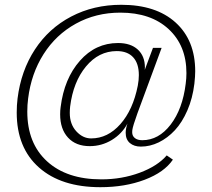

<svg xmlns="http://www.w3.org/2000/svg" viewBox="-20 -738 873 790"><path d="M551.3 -428.7Q551.3 -477.1 527.8 -502.4Q504.4 -527.8 460.4 -527.8Q386.2 -527.8 333.7 -464.4Q281.2 -400.9 268.6 -299.8Q267.1 -286.1 267.1 -273.4Q267.1 -227.1 293.9 -197.8Q320.8 -168.5 355 -168.5Q423.3 -168.5 475.3 -227.3Q527.3 -286.1 546.9 -385.3Q551.3 -408.7 551.3 -428.7ZM465.8 -561Q517.6 -561 546.9 -534.2Q576.2 -507.3 576.2 -460.4Q576.2 -459 575.9 -455.6Q575.7 -452.1 575.7 -450.7L609.4 -541H645L545.4 -271.5Q526.4 -218.8 524.4 -202.6Q523.9 -198.2 523.9 -193.8Q523.9 -178.7 534.9 -169.9Q545.9 -161.1 565.4 -161.1Q632.8 -161.1 682.1 -225.3Q731.4 -289.6 744.1 -393.6Q747.1 -416 747.1 -437Q747.1 -550.3 673.8 -618.2Q600.6 -686 475.1 -686Q374.5 -686 292.2 -640.6Q210 -595.2 159.2 -515.1Q108.4 -435.1 95.7 -332.5Q92.3 -306.6 92.3 -278.8Q92.3 -148.4 173.6 -74.2Q254.9 0 397 0Q481.4 0 554.9 -27.3Q628.4 -54.7 666 -98.6L691.4 -81.1Q655.8 -28.8 575 1.7Q494.1 32.2 393.1 32.2Q231.9 32.2 140.4 -48.8Q48.8 -129.9 48.8 -274.9Q48.8 -304.7 52.2 -332.5Q66.4 -446.8 123.5 -534.2Q180.7 -621.6 272.9 -669.9Q365.2 -718.3 479 -718.3Q622.1 -718.3 702.6 -645.3Q783.2 -572.3 783.2 -444.8Q783.2 -424.3 779.8 -393.6Q772.5 -333.5 751 -283.9Q729.5 -234.4 699.5 -202.1Q669.4 -169.9 633.3 -152.3Q597.2 -134.8 559.6 -134.8Q531.7 -134.8 514.4 -149.4Q497.1 -164.1 497.1 -191.9Q497.1 -208 504.4 -229.5Q481.9 -187.5 440.2 -162.1Q398.4 -136.7 349.1 -136.7Q292 -136.7 259.8 -171.9Q227.5 -207 227.5 -267.6Q227.5 -283.7 229.5 -297.4Q244.1 -414.6 308.6 -487.8Q373 -561 465.8 -561Z"/></svg>

Font: Muli
Style: ExtraLightItalic
Weight: 200
Italic angle: -7°
Designer: Vernon Adams
Foundry: newtypography
Version: Version 2.0; ttfautohint (v1.00rc1.2-2d82) -l 8 -r 50 -G 200